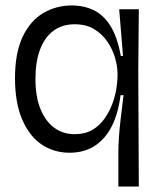

<svg xmlns="http://www.w3.org/2000/svg" viewBox="-20 -547 577 704"><path d="M414 137V13Q414 -13 416 -43Q418 -73 422.5 -111.5Q427 -150 433 -198H422Q414 -133 390.5 -85.5Q367 -38 328 -12.5Q289 13 235 13Q178 13 133 -17Q88 -47 61.5 -108.5Q35 -170 35 -260Q35 -353 63 -412Q91 -471 138.5 -499Q186 -527 243 -527Q288 -527 324 -509.5Q360 -492 385 -452Q410 -412 423 -342H431L417 -513H489L487 -288L489 137ZM254 -55Q292 -55 319 -71Q346 -87 364 -113Q382 -139 392.5 -168Q403 -197 407 -224Q411 -251 411 -268V-276Q411 -303 402 -334.5Q393 -366 374 -394Q355 -422 325.5 -440Q296 -458 254 -458Q207 -458 175 -433.5Q143 -409 126.5 -364.5Q110 -320 110 -259Q110 -192 128.5 -147Q147 -102 179 -78.5Q211 -55 254 -55Z"/></svg>

Font: Bricolage Grotesque 48pt Condensed ExtraBold Light
Style: Regular
Weight: 300
Version: Version 1.000;gftools[0.9.30]